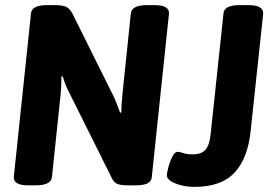

<svg xmlns="http://www.w3.org/2000/svg" viewBox="-20 -722 1056 750"><path d="M90 2Q31 2 34 -32L101 -669Q103 -702 164 -702H194Q224 -702 238 -695.5Q252 -689 263 -669L426 -341Q432 -327 438 -312Q444 -297 449 -282L454 -283Q454 -300 455 -315.5Q456 -331 458 -351L491 -669Q494 -702 554 -702H583Q643 -702 640 -668L573 -31Q572 -14 556.5 -6Q541 2 509 2H480Q451 2 437.5 -4Q424 -10 416 -28L248 -365Q241 -378 235.5 -392.5Q230 -407 225 -424L220 -423Q220 -391 217 -355L183 -31Q180 2 119 2ZM740 8Q698 8 665 -5.5Q632 -19 632 -37Q632 -48 638 -70Q644 -92 653.5 -110.5Q663 -129 673 -129Q682 -129 696 -124Q710 -119 733 -119Q767 -119 783 -137.5Q799 -156 803 -200L853 -669Q855 -702 916 -702H951Q1010 -702 1008 -668L959 -210Q948 -103 896 -47.5Q844 8 740 8Z"/></svg>

Font: Asap Semi Condensed Semi Condensed Regular
Style: Bold Italic
Weight: 700
Width: 4
Italic angle: -6°
Designer: Pablo Cosgaya
Foundry: Omnibus-Type
Version: Version 3.001; ttfautohint (v1.8.4.7-5d5b)